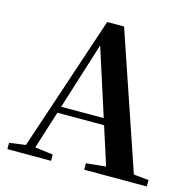

<svg xmlns="http://www.w3.org/2000/svg" viewBox="-108 -853 962 962"><g transform="rotate(15 373.0 -372.5)"><path d="M13.2 0V-32.6L112.6 -46.3H131.1L239.8 -32.6V0ZM82.8 0 331.4 -744.6H418.9L672.2 0H527.6L316.7 -656.5H337.4L334.2 -642.5L132 0ZM193.5 -241.1 200.6 -275H517.8L524.9 -241.1ZM411.5 0V-33.4L546.7 -47H597.4L736 -33.4V0Z"/></g></svg>

Font: Noto Serif HK
Style: Regular
Weight: 200
Designer: Ryoko NISHIZUKA 西塚涼子 (kana & ideographs); Frank Grießhammer (Latin, Greek & Cyrillic); Wenlong ZHANG 张文龙 (bopomofo); San
Foundry: Adobe
Version: Version 2.001;hotconv 1.1.0;makeotfexe 2.6.0